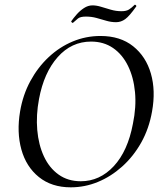

<svg xmlns="http://www.w3.org/2000/svg" viewBox="-20 -790 692 822"><path d="M283 12Q201 12 146.5 -32Q92 -76 71.5 -150Q51 -224 66 -313Q78 -384 110 -443Q142 -502 188.5 -545.5Q235 -589 291.5 -612.5Q348 -636 410 -636Q495 -636 550 -592Q605 -548 626 -475Q647 -402 631 -313Q618 -239 584.5 -179.5Q551 -120 503 -77Q455 -34 399 -11Q343 12 283 12ZM326 -14Q407 -14 467 -78.5Q527 -143 549 -260Q564 -332 558 -395.5Q552 -459 528 -508Q504 -557 464 -584.5Q424 -612 370 -612Q286 -612 227 -545.5Q168 -479 147 -366Q134 -297 139.5 -233.5Q145 -170 168 -120.5Q191 -71 231 -42.5Q271 -14 326 -14ZM292 -692Q291 -691 287.5 -694Q284 -697 285 -699Q294 -712 308 -728Q322 -744 339.5 -755.5Q357 -767 376 -767Q393 -767 412.5 -761Q432 -755 454.5 -748.5Q477 -742 500 -742Q521 -742 532.5 -749.5Q544 -757 556 -769Q558 -771 561.5 -768Q565 -765 563 -762Q534 -721 516 -708Q498 -695 477 -695Q456 -695 435.5 -701Q415 -707 393.5 -713Q372 -719 348 -719Q324 -719 314 -711Q304 -703 292 -692Z"/></svg>

Font: Cormorant Light Medium
Style: Italic
Weight: 500
Italic angle: -10°
Version: Version 4.000